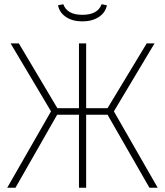

<svg xmlns="http://www.w3.org/2000/svg" viewBox="-20 -887 780 907"><path d="M254 -862 279 -867Q297 -817 369 -817Q442 -817 460 -867L485 -862Q478 -827 446.5 -806.5Q415 -786 369 -786Q323 -786 292 -806.5Q261 -827 254 -862ZM710 -682 518 -361 725 0H686L488 -345H387V0H353V-345H250L53 0H14L221 -361L30 -682H69L251 -376H353V-682H387V-376H488L673 -682Z"/></svg>

Font: Fira Sans UltraLight
Style: Regular
Weight: 200
Designer: Carrois Corporate & Edenspiekermann AG
Foundry: Carrois Corporate GbR & Edenspiekermann AG
Version: Version 4.106;PS 004.106;hotconv 1.0.70;makeotf.lib2.5.58329